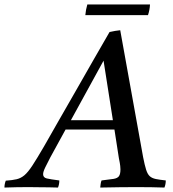

<svg xmlns="http://www.w3.org/2000/svg" viewBox="-104 -843 780 864"><path d="M431 -131 411 -260H191L122 -134Q109 -109 99.5 -89.5Q90 -70 90 -59Q90 -44 106.5 -40Q123 -36 163 -31Q163 -14 157 1Q143 0 117 0Q91 0 65 -0.5Q39 -1 24 -1Q-4 -1 -29 -0.5Q-54 0 -84 1Q-84 -15 -78 -30Q-48 -32 -29 -36.5Q-10 -41 6 -54.5Q22 -68 42 -98.5Q62 -129 94 -184Q122 -233 159 -298Q196 -363 237 -434Q278 -505 317 -574Q356 -643 389 -699Q403 -702 414.5 -704Q426 -706 437 -707L540 -136Q547 -100 553.5 -79.5Q560 -59 570 -50Q580 -41 597 -37.5Q614 -34 642 -31Q642 -14 636 1Q612 0 578 -0.5Q544 -1 511 -1Q482 -1 435 -0.5Q388 0 347 1Q348 -7 349 -15.5Q350 -24 353 -31Q389 -35 407 -38Q425 -41 431.5 -50.5Q438 -60 438 -81Q438 -86 437 -96.5Q436 -107 431 -131ZM215 -302H404L362 -570ZM289 -823H571Q570 -799 562 -775H280Q282 -799 289 -823Z"/></svg>

Font: Tiro Kannada
Style: Italic
Weight: 400
Italic angle: -11°
Designer: Kannada: John Hudson & Fiona Ross, assisted by Kaja Sojewska. Latin: John Hudson with Paul Hanslow, assisted by Kaja Soj
Foundry: Tiro Typeworks Ltd.
Version: Version 1.52